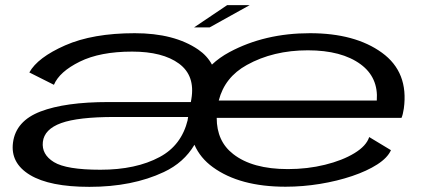

<svg xmlns="http://www.w3.org/2000/svg" viewBox="-20 -719 1675 746"><path d="M327.5 7Q173 7 96.5 -39.2Q20 -85.5 30.5 -165Q41.5 -249 137.5 -285.8Q233.5 -322.5 401 -322.5H721.5L723.5 -334Q739 -425 675.5 -471.8Q612 -518.5 493.5 -518.5Q369 -518.5 290 -479.5Q211 -440.5 189.5 -389.5L94 -437.5Q126 -495.5 233.2 -542.8Q340.5 -590 503.5 -590Q657 -590 750 -526.5Q785 -502.5 803.5 -468Q832.5 -495.5 871.5 -516.5Q1008.5 -590 1184.5 -590Q1359.5 -590 1464 -514.2Q1568.5 -438.5 1549 -297Q1545.5 -273.5 1540 -261H822Q822 -170 886 -120.5Q960.5 -62 1098.5 -62Q1174.5 -62 1242.5 -78.8Q1310.5 -95.5 1357 -123.8Q1403.5 -152 1414.5 -186.5L1499 -135.5Q1486 -106 1446 -80.2Q1406 -54.5 1348.2 -35Q1290.5 -15.5 1223.5 -4.5Q1156.5 6.5 1089.5 6.5Q911.5 6.5 807 -69.5Q758 -105 735.5 -156.5Q694.5 -87 616.5 -50.5Q494.5 7 327.5 7ZM830 -328.5H1444Q1450.5 -418 1381.5 -469Q1307.5 -523.5 1176 -523.5Q1041.5 -523.5 939 -466.5Q853 -419 830 -328.5ZM709.5 -253.5H709L711 -264.5H424.5Q283.5 -264.5 217.8 -240.8Q152 -217 146.5 -167.5Q141 -119 189.5 -89.2Q238 -59.5 370 -59.5Q508.5 -59.5 600.5 -109Q685.5 -154.5 709.5 -253.5ZM734 -612.5 862.5 -699H950L794.5 -612.5Z"/></svg>

Font: Anybody UltraExpanded Regular
Style: Italic
Weight: 400
Width: 9
Italic angle: -10°
Designer: Tyler Finck
Foundry: Etcetera Type Company
Version: Version 1.010; ttfautohint (v1.8.3) -l 8 -r 50 -G 200 -x 14 